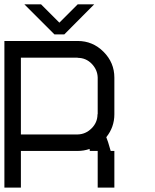

<svg xmlns="http://www.w3.org/2000/svg" viewBox="-20 -853 707 873"><path d="M500 -166.7V0H424.2V-166.7H388.3Q387.5 -171.7 387.5 -175.8Q360.8 -166.7 333.3 -166.7H75V0H0V-666.7H333.3Q401.7 -666.7 450.8 -617.5Q500 -568.3 500 -500V-333.3Q500 -275 463.3 -229.2Q470 -214.2 483.3 -166.7ZM333.3 -241.7Q369.2 -242.5 396.2 -269.2Q423.3 -295.8 423.3 -333.3H424.2V-500Q423.3 -535.8 397.1 -562.9Q370.8 -590 333.3 -590V-590.8H75V-241.7ZM408.3 -833.3Q325.8 -750 272.5 -696.7H227.5L90.8 -833.3H166.7L250 -750L333.3 -833.3Z"/></svg>

Font: 0xA000-Squareish-Mono
Style: Squareish-Mono
Weight: 400
Version: Version 0.1